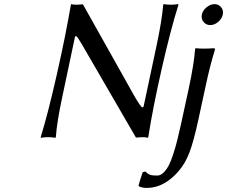

<svg xmlns="http://www.w3.org/2000/svg" viewBox="-20 -668 1106 935"><path d="M325.2 -645 327.1 -647.9Q335 -645 355 -645L383.8 -647L632.8 -203.1Q664.1 -147.5 673.8 -145L679.2 -148.9L742.2 -444.8Q768.1 -565.9 774.9 -645L776.9 -647.9Q794.9 -645 812 -645Q829.1 -645 847.2 -647.9L849.1 -645Q811.5 -526.4 767.8 -334.2Q724.1 -142.1 702.1 0L699.2 2.9Q691.9 0 671.9 0L642.1 2L377 -455.1Q359.4 -485.8 350.1 -493.2L345.2 -488.8L284.2 -200.2Q256.8 -73.2 252 0L249 2.9Q231 0 214.8 0Q197.3 0 179.2 2.9L178.2 0Q213.9 -115.7 257.1 -306.9Q300.3 -498 325.2 -645ZM962.9 -597.2Q967.3 -617.2 986.1 -632.6Q1004.9 -647.9 1024.9 -647.9Q1042 -647.9 1054 -636Q1065.9 -624 1065.9 -606.9Q1065.9 -584 1046.4 -564.9Q1026.9 -545.9 1003.9 -545.9Q986.3 -545.9 974.1 -558.1Q961.9 -570.3 961.9 -587.9Q961.9 -594.2 962.9 -597.2ZM981.9 -251 946.8 -88.9Q922.9 22 902.1 75.7Q881.3 129.4 849.1 166Q818.8 202.1 779.3 224.6Q739.7 247.1 695.8 247.1Q668 247.1 654.8 237.8V234.9Q658.7 218.3 674.8 170.9L688 167Q698.7 178.7 710.2 182.9Q721.7 187 745.1 187Q761.2 187 775.6 173.3Q790 159.7 801.3 138.4Q812.5 117.2 823.7 82.5Q835 47.9 843.3 14.6Q851.6 -18.6 861.8 -64.9L898.9 -235.8Q925.3 -358.9 930.2 -430.2L933.1 -433.1Q950.7 -431.2 975.1 -431.2Q993.7 -431.2 1020 -433.1Q1026.9 -433.1 1026.9 -429.2Q1026.9 -425.8 1025.9 -422.9Q1002.9 -350.1 981.9 -251Z"/></svg>

Font: Linear Smooth
Style: Italic
Weight: 400
Designer: Philipp H. Poll, Flanker
Foundry: Philipp H. Poll, reworked by Flanker
Version: Version 1.061 | FøM Fix